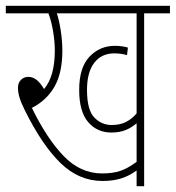

<svg xmlns="http://www.w3.org/2000/svg" viewBox="-20 -642 606 662"><path d="M477 -596V0H451V-54Q423 -34 395 -26Q367 -18 334 -18Q252 -18 188.5 -80Q125 -142 66 -261Q53 -287 47.5 -305Q42 -323 42 -339Q42 -357 52.5 -367Q63 -377 78 -377Q92 -377 105 -367.5Q118 -358 132 -335Q169 -379 169 -468Q169 -499 163 -534.5Q157 -570 147 -596H0V-622H566V-596ZM365 -211Q394 -211 414.5 -221.5Q435 -232 451 -251V-596H176Q184 -572 189.5 -536Q195 -500 195 -467Q195 -391 168 -343.5Q141 -296 90 -270Q141 -165 199 -104.5Q257 -44 332 -44Q368 -44 394 -52.5Q420 -61 451 -84V-217Q434 -202 413 -193.5Q392 -185 364 -185Q315 -185 284 -221Q253 -257 253 -332Q253 -409 288.5 -446.5Q324 -484 376 -484Q400 -484 421 -478L418 -452Q397 -458 374 -458Q330 -458 305 -425.5Q280 -393 280 -332Q280 -263 305 -237Q330 -211 365 -211Z"/></svg>

Font: Noto Sans ExtraCondensed Thin
Style: Regular
Weight: 100
Width: 2
Designer: Monotype Design Team
Foundry: Monotype Imaging Inc.
Version: Version 2.013; ttfautohint (v1.8.4.7-5d5b)